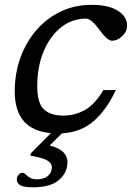

<svg xmlns="http://www.w3.org/2000/svg" viewBox="-20 -542 553 794"><path d="M116.5 232.5Q78.5 232.5 64 224Q49.5 215.5 49.5 200.5Q49.5 189 56.8 180.8Q64 172.5 75 172.5Q79 172.5 85.8 179.2Q92.5 186 103.8 192.8Q115 199.5 132 199.5Q162 199.5 178.2 185.5Q194.5 171.5 194.5 149Q194.5 133 175.8 121.8Q157 110.5 105 101.5L108 91.5L190.5 8.5Q41 -4.5 41 -163.5Q41 -238.5 64.5 -303.5Q88 -368.5 130.8 -417.8Q173.5 -467 231.5 -494.5Q289.5 -522 358.5 -522Q428.5 -522 467 -497.8Q505.5 -473.5 505.5 -437Q505.5 -411 485.2 -392.2Q465 -373.5 443 -373.5Q424 -373.5 391 -419Q357.5 -465 336 -465Q277.5 -465 232 -428.5Q186.5 -392 160.2 -329Q134 -266 134 -185.5Q134 -116 161.2 -90Q188.5 -64 241.5 -64Q290.5 -64 332 -87.8Q373.5 -111.5 407.5 -169.5H459Q421 -88 367.8 -41.5Q314.5 5 236 9.5L185.5 59.5Q227 71 243 88.5Q259 106 259 128Q259 171.5 224.2 202Q189.5 232.5 116.5 232.5Z"/></svg>

Font: Newsreader 6pt
Style: Italic
Weight: 400
Italic angle: -17°
Designer: Hugues Gentile
Foundry: Production Type
Version: Version 1.003; ttfautohint (v1.8.3)